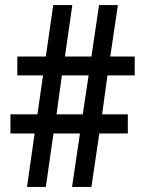

<svg xmlns="http://www.w3.org/2000/svg" viewBox="-20 -734 567 754"><path d="M402 -438H509V-512H413L443 -714H369L339 -512H235L264 -714H189L160 -512H48V-438H149L127 -285H21V-210H116L86 0H160L190 -210H294L263 0H339L370 -210H482V-285H381ZM202 -285 223 -438H328L305 -285Z"/></svg>

Font: Noto Sans Thai Looped Condensed Medium
Style: Regular
Weight: 500
Width: 3
Designer: Sasikarn Vongin, Ben Mitchell
Foundry: The Fontpad Ltd
Version: Version 1.001